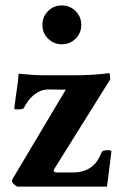

<svg xmlns="http://www.w3.org/2000/svg" viewBox="-20 -694 460 714"><path d="M43.9 0Q24.4 -11.7 24.4 -22.5Q24.4 -24.4 28.3 -31.2L224.6 -360.4L165 -361.3Q139.6 -362.3 120.1 -350.6Q100.6 -338.9 87.9 -322.8Q75.2 -306.6 69.3 -293Q66.4 -287.1 44.9 -287.1Q33.2 -287.1 33.2 -289.1Q33.2 -291 34.7 -304.7Q36.1 -318.4 40 -342.8Q47.9 -391.6 48.8 -419.9Q106.4 -414.1 141.6 -414.1H260.7Q292 -414.1 323.2 -416Q354.5 -418 386.7 -421.9Q389.6 -418 389.6 -398.4L186.5 -73.2Q179.7 -63.5 179.7 -59.6Q179.7 -52.7 191.4 -52.7H252Q330.1 -52.7 357.4 -127Q360.4 -135.7 383.8 -135.7Q390.6 -135.7 394.5 -131.8L377.9 0ZM210 -529.3Q179.7 -529.3 158.7 -550.3Q137.7 -571.3 137.7 -601.6Q137.7 -631.8 158.7 -652.8Q179.7 -673.8 210 -673.8Q240.2 -673.8 261.2 -652.8Q282.2 -631.8 282.2 -601.6Q282.2 -571.3 261.2 -550.3Q240.2 -529.3 210 -529.3Z"/></svg>

Font: Crimson Text
Style: Bold
Weight: 700
Designer: Sebastian Kosch
Foundry: Sebastian Kosch
Version: Version 1.100